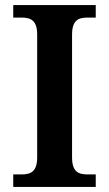

<svg xmlns="http://www.w3.org/2000/svg" viewBox="-20 -734 428 754"><path d="M32 0H356V-49H325C290 -49 263 -57 263 -116V-598C263 -657 290 -665 325 -665H356V-714H32V-665H63C98 -665 126 -657 126 -598V-116C126 -57 98 -49 63 -49H32Z"/></svg>

Font: Noto Serif Yezidi SemiBold
Style: Regular
Weight: 600
Designer: Dalton Maag Ltd
Foundry: Dalton Maag Ltd
Version: Version 1.001